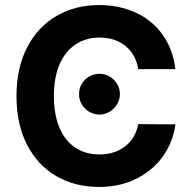

<svg xmlns="http://www.w3.org/2000/svg" viewBox="-20 -737 764 767"><path d="M377.9 -586.9Q322.8 -586.9 281.5 -559.3Q240.2 -531.7 217.8 -479.2Q195.3 -426.8 195.3 -353.5Q195.3 -278.8 217.8 -226.3Q240.2 -173.8 281.2 -147Q322.3 -120.1 377 -120.1Q438 -120.1 479.7 -152.3Q521.5 -184.6 532.2 -241.2L680.7 -240.2Q672.4 -173.3 633.3 -116.2Q594.2 -59.1 527.8 -24.7Q461.4 9.8 375 9.8Q279.8 9.8 205.1 -33.4Q130.4 -76.7 88.1 -158.7Q45.9 -240.7 45.9 -353.5Q45.9 -465.8 88.6 -548.1Q131.3 -630.4 206.3 -673.6Q281.2 -716.8 375 -716.8Q456.5 -716.8 522.5 -686.5Q588.4 -656.2 629.6 -598.4Q670.9 -540.5 680.7 -460.9H532.2Q526.4 -499.5 505.4 -528.1Q484.4 -556.6 451.7 -571.8Q418.9 -586.9 377.9 -586.9ZM295.9 -361.3Q295.4 -383.3 306.4 -401.9Q317.4 -420.4 336.4 -431.4Q355.5 -442.4 377.9 -442.4Q398.9 -442.4 417.7 -431.4Q436.5 -420.4 447.8 -401.9Q459 -383.3 459 -361.3Q459 -339.4 447.8 -320.6Q436.5 -301.8 417.7 -290.5Q398.9 -279.3 377.9 -279.3Q355.5 -279.3 336.4 -290.5Q317.4 -301.8 306.4 -320.6Q295.4 -339.4 295.9 -361.3Z"/></svg>

Font: Pretendard
Style: Bold
Weight: 700
Designer: Base glyphs from Inter by Rasmus Andersson; Hangeul glyphs from Noto Sans CJK(Source Han Sans) by Jang Soo-young and Kan
Foundry: Kil Hyung-jin
Version: Version 1.309